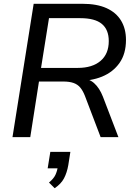

<svg xmlns="http://www.w3.org/2000/svg" viewBox="-20 -725 713 1015"><path d="M46 0 158 -705H415Q492 -705 543 -682Q594 -659 620 -616Q646 -573 646 -514Q646 -441 612 -392.5Q578 -344 519.5 -320Q461 -296 387 -298V-311H405Q449 -311 477.5 -285.5Q506 -260 524 -214L606 0H512L429 -218Q418 -246 404 -262.5Q390 -279 368.5 -286.5Q347 -294 315 -294H186L140 0ZM197 -366H391Q468 -366 511.5 -403Q555 -440 555 -508Q555 -568 518.5 -598.5Q482 -629 404 -629H239ZM269 270 239 240Q264 219 273 199.5Q282 180 287 153L306 165H232L246 78H352L341 148Q334 188 318.5 217.5Q303 247 269 270Z"/></svg>

Font: Nunito Sans 12pt ExtraLight 12pt Medium
Style: Italic
Weight: 500
Italic angle: -9°
Version: Version 3.101;gftools[0.9.27]